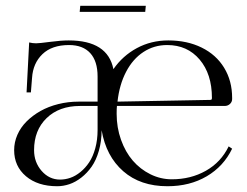

<svg xmlns="http://www.w3.org/2000/svg" viewBox="-20 -638 855 665"><path d="M29 0ZM483 -597H256L258 -618H485ZM318 -271H257Q185 -271 141.5 -229Q98 -187 98 -118Q98 -76 124.2 -46Q150.5 -16 188 -16Q206 -16 223.9 -22.2Q241.8 -28.5 258.8 -42.4Q275.8 -56.2 288.9 -75.9Q302 -95.5 310 -124.5Q318 -153.5 318 -188ZM387 -286Q441 -287 547.5 -289Q654 -291 708 -292Q711.5 -292 712.8 -293.5Q714 -295 714 -299Q714 -381.5 671.4 -431.8Q628.8 -482 559 -482Q513.5 -482 476.8 -457.9Q440 -433.8 416.8 -389.4Q393.5 -345 387 -286ZM332 -186.8Q331.8 -148.2 322.4 -115.6Q313 -83 297.5 -60.9Q282 -38.8 261.8 -23Q241.5 -7.2 220.4 -0.1Q199.2 7 178 7Q110.8 7 69.9 -27.6Q29 -62.2 29 -118Q29 -145.5 40.2 -171.1Q51.5 -196.8 72.1 -217.4Q92.8 -238 120.2 -253.5Q147.8 -269 181.8 -277.5Q215.8 -286 252 -286H318V-373Q318 -426.2 292.5 -454.1Q267 -482 219 -482Q159.8 -482 127 -450.5Q94.2 -419 91 -368L87 -318H72L81 -491Q93 -488 105 -488Q115.8 -488 153.6 -493Q191.5 -498 218 -498Q353 -498 372.8 -398.5Q404.8 -444.8 454.1 -471.4Q503.5 -498 563 -498Q628.2 -498 678.5 -473.2Q728.8 -448.5 756.4 -403.1Q784 -357.8 784 -299V-295Q784 -285 776.5 -278Q769 -271 758 -271H385Q384 -262 384 -244Q384 -196.2 399.1 -153.9Q414.2 -111.5 440 -81.6Q465.8 -51.8 501 -34.4Q536.2 -17 575 -17Q640.8 -17 693.1 -46.6Q745.5 -76.2 772 -131L784 -123Q754.5 -61.8 696 -27.4Q637.5 7 560 7Q466.2 7 406.9 -44.9Q347.5 -96.8 332 -186.8Z"/></svg>

Font: FogtwoNo5
Style: Regular
Weight: 400
Designer: gluk (gluksza@wp.pl)
Foundry: gluk (gluksza@wp.pl)
Version: Version 0.87